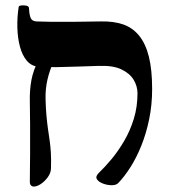

<svg xmlns="http://www.w3.org/2000/svg" viewBox="-20 -671 633 708"><path d="M104 17Q99 17 94.5 13Q90 9 90 -1Q90 -32 90.5 -55.5Q91 -79 91 -101Q91 -123 91 -149Q91 -175 91 -210.5Q91 -246 90 -296Q89 -340 96 -376.5Q103 -413 121 -447H179Q163 -412 155 -377.5Q147 -343 148 -305Q149 -269 151.5 -242.5Q154 -216 157 -195Q160 -174 163 -153.5Q166 -133 167.5 -108.5Q169 -84 168 -51Q168 -34 156.5 -18Q145 -2 130.5 7.5Q116 17 104 17ZM49 -646Q50 -650 59 -651Q68 -652 77.5 -650Q87 -648 87 -640Q88 -617 93 -605Q98 -593 114 -592Q143 -591 172 -590.5Q201 -590 244 -590.5Q287 -591 352 -592Q399 -593 434 -581Q469 -569 493 -539.5Q517 -510 529 -462Q541 -414 541 -343Q541 -284 530 -231Q519 -178 501 -133.5Q483 -89 461 -54.5Q439 -20 417 3Q409 12 392.5 12Q376 12 360 6Q344 0 337.5 -10Q331 -20 344 -33Q367 -55 391.5 -84.5Q416 -114 438 -151.5Q460 -189 473.5 -233Q487 -277 487 -327Q487 -353 473 -376.5Q459 -400 428 -415Q397 -430 344 -428Q304 -427 266 -425.5Q228 -424 192 -423.5Q156 -423 122 -425Q96 -427 79 -447Q62 -467 53.5 -499Q45 -531 44 -569.5Q43 -608 49 -646Z"/></svg>

Font: Noto Rashi Hebrew
Style: Bold
Weight: 700
Version: Version 1.006